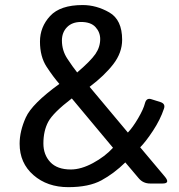

<svg xmlns="http://www.w3.org/2000/svg" viewBox="-20 -735 715 769"><path d="M58.6 -159.2Q58.6 -209.5 83.3 -264.4Q107.9 -319.3 217.8 -398.9Q193.4 -426.8 166.7 -467.5Q140.1 -508.3 140.1 -568.4Q140.1 -627 180.7 -670.9Q221.2 -714.8 311 -714.8Q366.2 -714.8 417.7 -685.3Q469.2 -655.8 469.2 -575.7Q469.2 -523.9 433.8 -478Q398.4 -432.1 338.9 -387.2L492.2 -204.1Q511.7 -224.6 533.2 -261.2Q554.7 -297.9 560.5 -321.3Q566.4 -343.8 585.4 -337.9L622.6 -326.2Q643.6 -319.3 636.7 -299.8Q622.1 -255.9 592.8 -211.4Q563.5 -167 541.5 -145L639.6 -28.3Q663.6 0 630.9 0H581.5Q553.2 0 535.6 -21L481.9 -84.5Q436.5 -40 386.2 -12.7Q335.9 14.6 253.4 14.6Q169.4 14.6 114 -33.7Q58.6 -82 58.6 -159.2ZM153.8 -160.2Q153.8 -115.2 181.4 -85.7Q209 -56.2 263.7 -56.2Q304.7 -56.2 352.5 -82Q400.4 -107.9 432.6 -143.1L267.6 -340.8Q192.9 -283.7 173.3 -247.3Q153.8 -210.9 153.8 -160.2ZM228 -572.8Q228 -532.7 249.8 -499.8Q271.5 -466.8 289.1 -444.8Q342.8 -490.7 362.1 -518.6Q381.3 -546.4 381.3 -578.6Q381.3 -606 362.5 -626.5Q343.8 -647 304.7 -647Q268.6 -647 248.3 -626Q228 -605 228 -572.8Z"/></svg>

Font: Istok Web
Style: Regular
Weight: 400
Designer: Andrey V. Panov
Foundry: Andrey V. Panov
Version: Version 1.0.2g